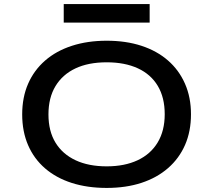

<svg xmlns="http://www.w3.org/2000/svg" viewBox="-20 -914 1047 943"><path d="M504 9Q409 9 332.5 -15.5Q256 -40 201.5 -87Q147 -134 118 -201Q89 -268 89 -352Q89 -436 118 -502.5Q147 -569 201.5 -616.5Q256 -664 333 -689Q410 -714 504 -714Q599 -714 675 -689Q751 -664 805 -617Q859 -570 888.5 -503Q918 -436 918 -353Q918 -269 889 -202.5Q860 -136 805.5 -88.5Q751 -41 675 -16Q599 9 504 9ZM504 -97Q592 -97 656 -127Q720 -157 754.5 -214.5Q789 -272 789 -353Q789 -435 755 -492Q721 -549 657 -578.5Q593 -608 504 -608Q414 -608 350.5 -578Q287 -548 252.5 -491Q218 -434 218 -352Q218 -270 252.5 -213.5Q287 -157 351 -127Q415 -97 504 -97ZM293 -803V-894H715V-803Z"/></svg>

Font: Nunito Sans 7pt Expanded SemiBold
Style: Regular
Weight: 600
Width: 7
Designer: Vernon Adams
Foundry: Vernon Adams
Version: Version 3.101;gftools[0.9.27]